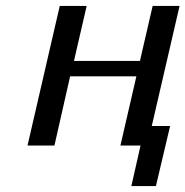

<svg xmlns="http://www.w3.org/2000/svg" viewBox="-20 -492 627 649"><path d="M73 0 182 -472H273L230 -286H453L496 -472H587L493 -66H555L507 137H424L455 0H387L441 -234H217L164 0Z"/></svg>

Font: Coval
Style: Italic
Weight: 400
Foundry: Context Ltd
Version: Version 001.000